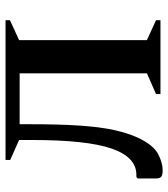

<svg xmlns="http://www.w3.org/2000/svg" viewBox="23 -623 608 694"><g transform="rotate(-90 327.0 -276.0)"><path d="M334 0V-16L409 -49V-509H225V-474Q225 -365 220 -291.5Q215 -218 204 -168Q193 -118 176 -81Q150 -26 118 -9Q86 8 59 8Q42 8 35.5 3Q29 -2 29 -16V-82L34 -87H42Q106 -87 137 -176.5Q168 -266 168 -466V-511L96 -543V-560H601V-544L529 -511V-49L601 -16V0Z"/></g></svg>

Font: Spectral SC SemiBold
Style: Regular
Weight: 600
Designer: Jean-Baptiste Levee
Foundry: Production Type
Version: Version 2.001